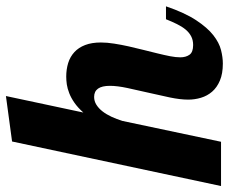

<svg xmlns="http://www.w3.org/2000/svg" viewBox="-118 -660 746 625"><g transform="rotate(-90 254.5 -347.0)"><path d="M546.9 -179.2Q525.9 -117.7 501.7 -81.1Q477.5 -44.4 452.9 -25.1Q428.2 -5.9 404.5 0Q380.9 5.9 360.8 5.9Q327.6 5.9 305.2 -3.7Q282.7 -13.2 269 -29.1Q255.4 -44.9 249.3 -65.2Q243.2 -85.4 243.2 -106.9Q243.2 -132.3 250.2 -166.3Q257.3 -200.2 265.6 -235.8Q273.9 -271.5 281 -304.7Q288.1 -337.9 288.1 -361.8Q288.1 -413.1 252 -413.1Q238.3 -413.1 226.6 -405.8Q214.8 -398.4 205.1 -386Q195.3 -373.5 187.5 -356.7Q179.7 -339.8 173.8 -320.8L106 0H-38.1L106.9 -680.2L254.9 -700.2L201.2 -448.2Q217.3 -466.3 233.2 -477.3Q249 -488.3 264.2 -494.1Q279.3 -500 292.7 -502Q306.2 -503.9 317.9 -503.9Q341.8 -503.9 362.3 -497.6Q382.8 -491.2 397.7 -477.5Q412.6 -463.9 420.9 -442.4Q429.2 -420.9 429.2 -391.1Q429.2 -371.1 425.5 -347.9Q421.9 -324.7 416.5 -300.5Q411.1 -276.4 405 -252.4Q398.9 -228.5 393.6 -206.5Q388.2 -184.6 384.5 -165.8Q380.9 -147 380.9 -132.8Q380.9 -114.3 389.4 -102.5Q397.9 -90.8 420.9 -90.8Q437 -90.8 449.2 -97.2Q461.4 -103.5 471.2 -115.2Q481 -127 489 -143.3Q497.1 -159.7 504.9 -179.2Z"/></g></svg>

Font: Lobster
Style: Regular
Weight: 400
Designer: Pablo Impallari
Foundry: Pablo Impallari
Version: Version 1.007; ttfautohint (v1.1) -l 8 -r 50 -G 50 -x 14 -D 